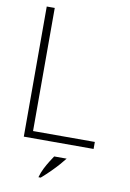

<svg xmlns="http://www.w3.org/2000/svg" viewBox="-99 -775 706 1039"><g transform="rotate(10 254.0 -256.0)"><path d="M71.5 0V-715H115.5V-7.5L90.5 -38.5H455V0ZM200 202.5Q228 178 251 155Q274 132 291.5 112Q309 92 320.5 77H252Q244 89 231.8 108.2Q219.5 127.5 207.2 151.5Q195 175.5 187.5 202.5Z"/></g></svg>

Font: Russolo 10pt ExtraLight
Style: Regular
Weight: 200
Designer: Micah Stupak-Hahn
Version: Version 1.000